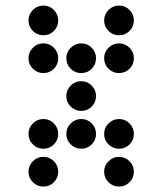

<svg xmlns="http://www.w3.org/2000/svg" viewBox="-20 -689 587 694"><path d="M190.4 -615.2Q190.4 -592.8 174.8 -577.1Q159.2 -561.5 136.7 -561.5Q114.7 -561.5 98.9 -577.1Q83 -592.8 83 -615.2Q83 -637.2 98.9 -653.1Q114.7 -668.9 136.7 -668.9Q159.2 -668.9 174.8 -653.1Q190.4 -637.2 190.4 -615.2ZM463.9 -615.2Q463.9 -592.8 448.2 -577.1Q432.6 -561.5 410.2 -561.5Q388.2 -561.5 372.3 -577.1Q356.4 -592.8 356.4 -615.2Q356.4 -637.2 372.3 -653.1Q388.2 -668.9 410.2 -668.9Q432.6 -668.9 448.2 -653.1Q463.9 -637.2 463.9 -615.2ZM190.4 -478.5Q190.4 -456.1 174.8 -440.4Q159.2 -424.8 136.7 -424.8Q114.7 -424.8 98.9 -440.4Q83 -456.1 83 -478.5Q83 -500.5 98.9 -516.4Q114.7 -532.2 136.7 -532.2Q159.2 -532.2 174.8 -516.4Q190.4 -500.5 190.4 -478.5ZM327.1 -478.5Q327.1 -456.1 311.5 -440.4Q295.9 -424.8 273.4 -424.8Q251.5 -424.8 235.6 -440.4Q219.7 -456.1 219.7 -478.5Q219.7 -500.5 235.6 -516.4Q251.5 -532.2 273.4 -532.2Q295.9 -532.2 311.5 -516.4Q327.1 -500.5 327.1 -478.5ZM463.9 -478.5Q463.9 -456.1 448.2 -440.4Q432.6 -424.8 410.2 -424.8Q388.2 -424.8 372.3 -440.4Q356.4 -456.1 356.4 -478.5Q356.4 -500.5 372.3 -516.4Q388.2 -532.2 410.2 -532.2Q432.6 -532.2 448.2 -516.4Q463.9 -500.5 463.9 -478.5ZM327.1 -341.8Q327.1 -319.3 311.5 -303.7Q295.9 -288.1 273.4 -288.1Q251.5 -288.1 235.6 -303.7Q219.7 -319.3 219.7 -341.8Q219.7 -363.8 235.6 -379.6Q251.5 -395.5 273.4 -395.5Q295.9 -395.5 311.5 -379.6Q327.1 -363.8 327.1 -341.8ZM190.4 -205.1Q190.4 -182.6 174.8 -167Q159.2 -151.4 136.7 -151.4Q114.7 -151.4 98.9 -167Q83 -182.6 83 -205.1Q83 -227.1 98.9 -242.9Q114.7 -258.8 136.7 -258.8Q159.2 -258.8 174.8 -242.9Q190.4 -227.1 190.4 -205.1ZM327.1 -205.1Q327.1 -182.6 311.5 -167Q295.9 -151.4 273.4 -151.4Q251.5 -151.4 235.6 -167Q219.7 -182.6 219.7 -205.1Q219.7 -227.1 235.6 -242.9Q251.5 -258.8 273.4 -258.8Q295.9 -258.8 311.5 -242.9Q327.1 -227.1 327.1 -205.1ZM463.9 -205.1Q463.9 -182.6 448.2 -167Q432.6 -151.4 410.2 -151.4Q388.2 -151.4 372.3 -167Q356.4 -182.6 356.4 -205.1Q356.4 -227.1 372.3 -242.9Q388.2 -258.8 410.2 -258.8Q432.6 -258.8 448.2 -242.9Q463.9 -227.1 463.9 -205.1ZM190.4 -68.4Q190.4 -45.9 174.8 -30.3Q159.2 -14.6 136.7 -14.6Q114.7 -14.6 98.9 -30.3Q83 -45.9 83 -68.4Q83 -90.3 98.9 -106.2Q114.7 -122.1 136.7 -122.1Q159.2 -122.1 174.8 -106.2Q190.4 -90.3 190.4 -68.4ZM463.9 -68.4Q463.9 -45.9 448.2 -30.3Q432.6 -14.6 410.2 -14.6Q388.2 -14.6 372.3 -30.3Q356.4 -45.9 356.4 -68.4Q356.4 -90.3 372.3 -106.2Q388.2 -122.1 410.2 -122.1Q432.6 -122.1 448.2 -106.2Q463.9 -90.3 463.9 -68.4Z"/></svg>

Font: DatDot
Style: Regular
Weight: 400
Designer: GGBot
Version: 1.00